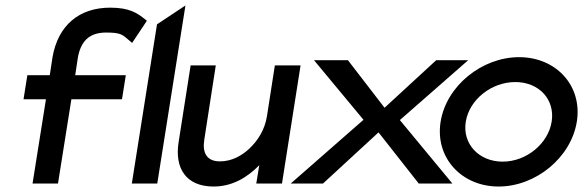

<svg xmlns="http://www.w3.org/2000/svg" viewBox="-20 -671 2132 702"><path d="M66 -308H148L99 0H192L241 -308H426L440 -396H255L264 -456C274 -520 306 -552 368 -552C426 -552 428 -543 455 -521L463 -514L517 -595L511 -600C482 -623 454 -643 383 -643C268 -643 192 -577 172 -462L162 -396H80Z M462 0H555L658 -651L554 -582Z M633 -151C618 -56 660 11 761 11C830 11 885 -23 928 -67L917 0H1011L1079 -432H985L956 -246C948 -195 921 -155 891 -127C864 -102 828 -81 784 -81C736 -81 719 -112 727 -161L769 -432H677Z M1043 0H1161L1364 -187L1511 0H1634L1442 -232L1692 -451H1575L1386 -277L1252 -451H1128L1309 -233Z M1591 -226C1570 -95 1667 11 1803 11C1939 11 2068 -95 2089 -226C2110 -357 2014 -462 1878 -462C1742 -462 1612 -357 1591 -226ZM1683 -226C1696 -307 1777 -371 1864 -371C1951 -371 2010 -307 1997 -226C1984 -145 1904 -80 1818 -80C1731 -80 1670 -145 1683 -226Z"/></svg>

Font: Charger Pro
Style: ExBdObl
Weight: 400
Designer: Jasper
Foundry: Cannot Into Space Fonts
Version: Version 1.09